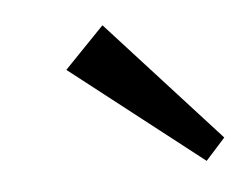

<svg xmlns="http://www.w3.org/2000/svg" viewBox="-30 -819 334 265"><g transform="rotate(-5 137.0 -686.5)"><path d="M274 -617 247 -587 65 -729 120 -786Z"/></g></svg>

Font: Pathway Extreme 8pt Thin 12pt ExtraLight
Style: Italic
Weight: 250
Italic angle: -8°
Version: Version 1.001;gftools[0.9.26]